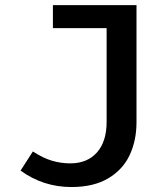

<svg xmlns="http://www.w3.org/2000/svg" viewBox="-20 -728 655 761"><path d="M521 -242.6Q521 -171.3 494.1 -113.6Q467.2 -55.9 409.2 -21.3Q351.3 13.3 263.1 13.3Q151.3 13.3 61.5 -51.8L110.3 -127.7Q150.3 -101.5 185.9 -91Q221.5 -80.5 258.5 -80.5Q325.6 -80.5 364.1 -123.6Q402.6 -166.7 402.6 -245.1V-616.4H189.7V-707.7H521Z"/></svg>

Font: Fira Code Fixed Medium
Style: Regular
Weight: 500
Monospace: yes
Designer: Carrois Corporate, Edenspiekermann AG, Nikita Prokopov
Foundry: Carrois Corporate, Edenspiekermann AG, Nikita Prokopov
Version: Version 5.002